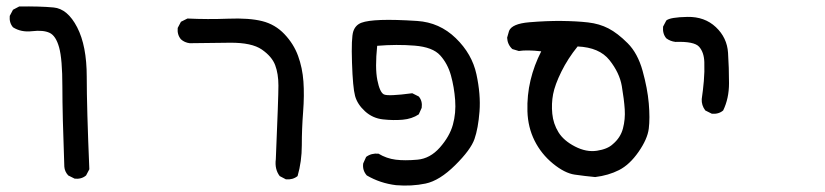

<svg xmlns="http://www.w3.org/2000/svg" viewBox="-20 -433 2540 591"><path d="M210 117 190 107Q179 95 178 80Q172 -81 172 -166Q172 -251 162 -287Q152 -323 132.5 -332Q113 -341 79 -337Q45 -333 20 -349Q8 -363 10 -384L20 -403L39 -413Q102 -414 145 -410Q188 -406 217.5 -349Q247 -292 247 -196.5Q247 -101 255 88L245 107Q231 119 210 117Z M860 119 841 109Q825 88 829 57Q837 -133 837 -169.5Q837 -206 827 -232.5Q817 -259 786 -280.5Q755 -302 688 -301.5Q621 -301 564 -300Q548 -302 537 -312Q525 -326 527 -347L537 -366L557 -376Q619 -373 683 -375.5Q747 -378 787 -368Q827 -358 855.5 -328Q884 -298 897.5 -261Q911 -224 914 -182Q917 -140 913 -88Q909 -36 909 14Q909 64 896 109Q881 121 860 119Z M1199 137Q1150 131 1109 107Q1095 91 1098 70L1107 50Q1123 38 1145 40Q1170 55 1198 58.5Q1226 62 1265 58.5Q1304 55 1334 21Q1364 -13 1374 -49Q1384 -85 1381 -125Q1378 -165 1368 -201Q1358 -237 1335 -262.5Q1312 -288 1256.5 -292.5Q1201 -297 1141 -292Q1134 -224 1141.5 -186.5Q1149 -149 1161.5 -142.5Q1174 -136 1249 -146L1269 -136Q1281 -122 1278 -101L1269 -81Q1248 -67 1219.5 -64.5Q1191 -62 1159 -65.5Q1127 -69 1103.5 -90.5Q1080 -112 1073 -137.5Q1066 -163 1063.5 -240Q1061 -317 1067.5 -336.5Q1074 -356 1092.5 -363Q1111 -370 1153 -371.5Q1195 -373 1264 -368.5Q1333 -364 1383 -315.5Q1433 -267 1446.5 -204.5Q1460 -142 1456 -90Q1452 -38 1440.5 -5Q1429 28 1381 75.5Q1333 123 1290 132Q1247 141 1199 137Z M1812 112Q1780 109 1749 104.5Q1718 100 1682 70.5Q1646 41 1625.5 0Q1605 -41 1603.5 -90.5Q1602 -140 1613 -186Q1624 -232 1646 -275Q1602 -280 1577 -276L1557 -282Q1542 -296 1541 -317L1547 -338Q1556 -360 1609.5 -364.5Q1663 -369 1709 -368.5Q1755 -368 1790 -364Q1825 -360 1853 -345.5Q1881 -331 1912 -300Q1943 -269 1958 -215Q1973 -161 1977 -115Q1981 -69 1977 -37Q1973 -5 1945.5 34.5Q1918 74 1885.5 90.5Q1853 107 1812 112ZM1866 11Q1890 -9 1897.5 -37.5Q1905 -66 1903 -96.5Q1901 -127 1894 -168Q1887 -209 1856 -248Q1825 -287 1758 -290Q1728 -253 1708 -212.5Q1688 -172 1682.5 -143Q1677 -114 1680 -83Q1683 -52 1699 -26Q1715 0 1750 18Q1785 36 1817.5 31Q1850 26 1866 11Z M2171 -83 2151 -93Q2139 -109 2140 -128Q2144 -155 2146.5 -183.5Q2149 -212 2148 -242Q2147 -272 2132 -289Q2117 -306 2059 -304Q2043 -306 2031 -315Q2019 -329 2021 -351L2031 -370Q2043 -380 2096 -381Q2149 -382 2183.5 -349.5Q2218 -317 2221 -270.5Q2224 -224 2224 -177Q2224 -130 2206 -93Q2192 -81 2171 -83Z"/></svg>

Font: NaniFont Regular
Style: Regular
Weight: 400
Designer: Nanigashitei
Version: Version 1.036